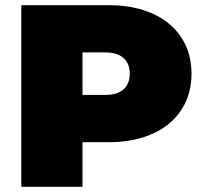

<svg xmlns="http://www.w3.org/2000/svg" viewBox="-20 -720 777 740"><path d="M718 -436Q718 -375 695.5 -326.5Q673 -278 631.5 -243.5Q590 -209 531 -190.5Q472 -172 399 -172H298V0H62V-700H399Q472 -700 531 -681.5Q590 -663 631.5 -628.5Q673 -594 695.5 -545.5Q718 -497 718 -436ZM480 -436Q480 -475 456 -496.5Q432 -518 384 -518H298V-354H384Q432 -354 456 -375.5Q480 -397 480 -436Z"/></svg>

Font: CMG Sans Black
Style: Regular
Weight: 900
Designer: Julieta Ulanovsky
Foundry: Julieta Ulanovsky
Version: Version 7.200